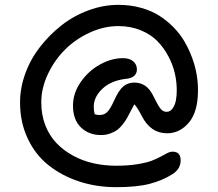

<svg xmlns="http://www.w3.org/2000/svg" viewBox="-20 -630 903 795"><path d="M460.9 145Q379.9 145 308.3 121.6Q236.8 98.1 181.9 54.9Q127 11.7 95 -55.9Q63 -123.5 63 -206.1Q63 -265.6 84.7 -325.4Q106.4 -385.3 145.8 -435.8Q185.1 -486.3 235.4 -525.6Q285.6 -564.9 346.9 -587.4Q408.2 -609.9 470.2 -609.9Q519.5 -609.9 563 -597.9Q606.4 -585.9 639.2 -565.2Q671.9 -544.4 699.2 -516.4Q726.6 -488.3 744.9 -456.3Q763.2 -424.3 775.9 -389.6Q788.6 -355 794.2 -321.8Q799.8 -288.6 799.8 -256.8Q799.8 -167 762.2 -122.6Q724.6 -78.1 671.9 -78.1Q603.5 -78.1 566.9 -149.9Q566.4 -151.4 564.9 -153.8Q547.4 -187.5 536.1 -198.2Q531.7 -190.4 522.5 -172.4Q513.2 -154.3 507.1 -143.1Q501 -131.8 489.3 -116.5Q477.5 -101.1 466.1 -92.5Q454.6 -84 436.8 -77.4Q418.9 -70.8 397.9 -70.8Q348.1 -70.8 315.2 -102.3Q282.2 -133.8 282.2 -192.9Q282.2 -244.1 314.2 -290.3Q346.2 -336.4 393.8 -362.8Q441.4 -389.2 488.8 -389.2Q516.6 -389.2 531.7 -376Q546.9 -362.8 546.9 -342.8Q546.9 -326.7 536.4 -316.7Q525.9 -306.6 506.8 -304.2Q442.4 -297.9 405.3 -263.7Q368.2 -229.5 368.2 -188Q368.2 -170.4 372.1 -157.2Q381.3 -153.8 392.1 -153.8Q411.6 -153.8 424.1 -166.3Q436.5 -178.7 451.2 -210.9Q471.2 -255.9 490.2 -272Q509.3 -288.1 536.1 -288.1Q561.5 -288.1 581.5 -274.7Q601.6 -261.2 618.2 -226.1Q637.2 -187.5 647 -177.2Q656.7 -167 669.9 -167Q685.1 -167 695.1 -181.6Q705.1 -196.3 708.5 -215.3Q711.9 -234.4 711.9 -256.8Q711.9 -291 703.9 -326.4Q695.8 -361.8 677 -397.2Q658.2 -432.6 631.1 -460.2Q604 -487.8 562.3 -504.9Q520.5 -522 470.2 -522Q410.2 -522 351.3 -494.9Q292.5 -467.8 248.8 -424.1Q205.1 -380.4 178 -322.5Q150.9 -264.6 150.9 -206.1Q150.9 -154.3 167.7 -111.1Q184.6 -67.9 213.9 -37.4Q243.2 -6.8 282.7 14.6Q322.3 36.1 367.2 46.1Q412.1 56.2 460.9 56.2Q509.8 56.2 548.1 50Q586.4 43.9 607.9 35.6Q629.4 27.3 644.8 18.8Q660.2 10.3 672.1 4.2Q684.1 -2 694.8 -2Q728 -2 728 34.2Q728 70.3 692.9 91.8Q653.8 116.7 600.8 130.9Q547.9 145 460.9 145Z"/></svg>

Font: Shantell Sans Bouncy
Style: Regular
Weight: 400
Designer: Stephen Nixon, Anya Danilova, Shantell Martin
Foundry: Arrow Type
Version: Version 1.006;[9816181b4]